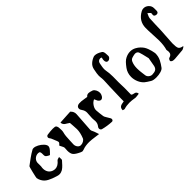

<svg xmlns="http://www.w3.org/2000/svg" viewBox="97 -1698 2596 2596"><g transform="rotate(-45 1395.0 -400.5)"><path d="M196.8 -250Q196.8 -255.9 197 -265.6Q197.3 -275.4 197.3 -282.7Q197.3 -290 196.8 -296.9Q191.9 -345.7 221.4 -376.5Q251 -407.2 293.9 -407.2Q315.9 -407.2 322.5 -396Q329.1 -384.8 329.1 -363.8V-340.8Q329.1 -324.2 333 -314.9Q336.4 -306.2 350.3 -296.1Q364.3 -286.1 377 -280.5Q389.6 -274.9 391.1 -276.9Q394 -280.3 405.5 -291.7Q417 -303.2 422.1 -308.6Q427.2 -314 436.3 -324.5Q445.3 -335 449.5 -342Q453.6 -349.1 457.3 -357.9Q460.9 -366.7 460.9 -374Q460.9 -400.4 432.9 -430.4Q404.8 -460.4 366.7 -480.2Q328.6 -500 299.8 -500Q285.6 -500 277.8 -496.1Q254.4 -483.9 227.3 -466.3Q200.2 -448.7 182.4 -435.8Q164.6 -422.9 133.1 -399.7Q101.6 -376.5 87.9 -366.2Q82 -362.3 61.5 -276.4Q41 -190.4 42 -183.1Q47.9 -150.4 63 -124.3Q78.1 -98.1 96.2 -81.8Q114.3 -65.4 141.1 -51.5Q168 -37.6 190.2 -29.5Q212.4 -21.5 243.7 -11.2Q251.5 -8.8 254.9 -7.8Q274.9 0 297.9 0Q314.5 0 330.8 -5.4Q347.2 -10.7 359.4 -17.8Q371.6 -24.9 386.2 -38.1Q400.9 -51.3 409.4 -60.5Q418 -69.8 432.9 -86.4Q447.8 -103 455.1 -110.8Q460 -115.7 460 -129.9Q460 -136.7 459 -149.9Q458 -163.1 458 -169.9Q452.6 -168 442.1 -165.8Q431.6 -163.6 423.8 -160.6Q416 -157.7 412.1 -152.8Q363.3 -91.8 307.1 -91.8Q285.2 -91.8 259.8 -102.1Q226.1 -117.7 209.5 -147Q192.9 -176.3 192.9 -212.9Q192.9 -233.9 196.8 -250Z M568.8 -275.9Q571.3 -270.5 577.4 -260Q583.5 -249.5 585.9 -243.2Q587.4 -240.2 590.6 -233.4Q593.8 -226.6 595.7 -222.7Q597.7 -218.8 599.1 -212.9Q600.6 -207 600.1 -202.1Q597.2 -171.9 597.2 -149.9Q597.2 -94.7 619.4 -67.6Q641.6 -40.5 707 -9.8Q729.5 0 739.7 0Q747.6 0 767.1 -6.8Q814 -25.9 889.2 -25.9Q913.1 -25.4 939 -22.7Q964.8 -20 1002 -14.6Q1039.1 -9.3 1060.1 -6.8Q1054.7 -24.9 1046.6 -47.4Q1038.6 -69.8 1036.1 -77.1Q1033.7 -83.5 1028.1 -94.7Q1022.5 -106 1019 -115Q1015.6 -124 1016.1 -131.8Q1018.1 -179.7 1035.2 -411.1Q1038.1 -461.4 998 -497.1Q970.7 -495.6 938.2 -493.9Q905.8 -492.2 865.2 -489.7Q824.7 -487.3 800.8 -485.8Q800.8 -466.3 810.1 -451.4Q819.3 -436.5 830.6 -429Q841.8 -421.4 859.9 -410.6Q877.9 -399.9 887.7 -392.1Q888.2 -377.9 892.1 -333.5Q896 -289.1 896 -264.2Q896 -199.7 864.7 -122.1Q855.5 -100.6 831.3 -87.4Q807.1 -74.2 782.7 -74.2Q773.9 -74.2 769 -75.2Q745.1 -80.6 729.5 -105.7Q713.9 -130.9 716.8 -163.1Q718.3 -181.2 719.5 -226.6Q720.7 -272 724.1 -304.4Q727.5 -336.9 735.8 -367.2Q739.7 -382.3 739.7 -400.9Q739.7 -416.5 737.8 -444.8Q737.8 -466.8 727.8 -482.7Q717.8 -498.5 698.7 -499Q687.5 -501 668 -501Q625.5 -501 565.9 -492.2Q552.7 -490.7 545.4 -481.9Q538.1 -473.1 538.1 -461.9Q538.1 -452.1 543 -445.8Q552.2 -435.1 558.1 -423.3Q564 -411.6 570.8 -393.8Q577.6 -376 580.1 -370.1Q582 -365.2 586.2 -355.5Q590.3 -345.7 591.6 -342.3Q592.8 -338.9 594.7 -333Q596.7 -327.1 597.4 -323.7Q598.1 -320.3 598.1 -316.9Q598.1 -308.6 592.3 -301Q586.4 -293.5 568.8 -275.9Z M1301.8 -475.1Q1288.6 -477.1 1256.6 -482.4Q1224.6 -487.8 1204.1 -489.7Q1183.6 -491.7 1164.1 -490.2Q1138.2 -488.8 1124 -475.8Q1109.9 -462.9 1109.9 -443.8Q1109.9 -420.9 1127 -399.9Q1150.9 -366.2 1150.9 -328.1Q1150.9 -311 1147.9 -277.3Q1145 -243.7 1145 -227.1Q1145 -210.9 1146 -203.1Q1148.9 -183.6 1148.9 -165Q1148.9 -120.6 1123 -89.8Q1110.8 -76.2 1110.8 -60.1Q1110.8 -48.3 1117.4 -38.6Q1124 -28.8 1135.7 -25.9Q1211.9 -5.4 1298.8 -1Q1311 0 1318.8 -8.1Q1326.7 -16.1 1326.7 -28.8Q1326.7 -37.1 1321.8 -46.9Q1316.9 -56.2 1306.9 -72Q1296.9 -87.9 1293 -95.2Q1291 -99.1 1285.2 -108.9Q1279.3 -118.7 1276.1 -125.7Q1272.9 -132.8 1272 -140.1Q1263.2 -198.2 1258.8 -257.8Q1256.3 -293.9 1282.2 -333Q1308.1 -372.1 1344.7 -387.2Q1361.8 -349.1 1365.7 -341.8Q1384.8 -314 1406.7 -314Q1429.2 -314 1446.8 -339.8Q1460 -360.8 1462.9 -380.9Q1463.9 -384.8 1463.9 -395Q1463.9 -422.9 1449.7 -449.5Q1435.5 -476.1 1415 -484.9Q1372.6 -500 1350.6 -500Q1319.8 -500 1301.8 -475.1Z M1742.7 -79.1Q1742.7 -100.6 1743.7 -143.3Q1744.6 -186 1744.6 -207Q1744.6 -227.1 1742.7 -269Q1741.7 -286.1 1741.7 -318.8Q1741.7 -335.9 1742.2 -370.1Q1742.7 -404.3 1742.7 -421.9Q1742.7 -495.6 1731.9 -546.9Q1729 -561.5 1729 -577.1Q1729 -588.9 1730.7 -603Q1732.4 -617.2 1734.1 -627.2Q1735.8 -637.2 1739 -653.8Q1742.2 -670.4 1743.7 -678.2Q1747.1 -697.8 1761.7 -709Q1776.4 -720.2 1794.9 -720.2Q1800.3 -720.2 1815.9 -715.8Q1815.4 -712.9 1814.9 -706.3Q1814.5 -699.7 1814 -696.8Q1813.5 -694.3 1811.5 -687.5Q1809.6 -680.7 1809.6 -676.8Q1805.2 -618.2 1847.7 -618.2Q1864.7 -618.2 1881.1 -634.3Q1897.5 -650.4 1896 -669.9Q1895.5 -676.8 1895 -690.9Q1894.5 -705.1 1893.8 -713.9Q1893.1 -722.7 1890.6 -733.9Q1888.2 -745.1 1882.1 -753.4Q1876 -761.7 1866.7 -767.1Q1812 -800.8 1769.5 -800.8Q1757.8 -800.8 1752.9 -798.8Q1707 -782.7 1673.6 -752.4Q1640.1 -722.2 1630.9 -676.8Q1614.7 -600.1 1614.7 -566.9Q1614.7 -546.4 1616.7 -535.2Q1620.6 -509.8 1620.6 -478Q1620.6 -458 1618.4 -420.9Q1616.2 -383.8 1615.7 -369.1Q1614.7 -330.1 1612.3 -252.7Q1609.9 -175.3 1608.9 -136.2V-84Q1564 -76.7 1551.3 -71.8Q1513.7 -56.6 1513.7 -10.7Q1513.7 -9.8 1513.7 -8.8Q1518.1 -7.8 1526.1 -5.1Q1534.2 -2.4 1537.4 -1.7Q1540.5 -1 1546.9 -2Q1594.2 -17.1 1649.9 -17.1Q1691.9 -17.1 1750 -6.8Q1754.9 -5.9 1763.7 -5.9Q1775.4 -5.9 1797.1 -9.3Q1818.8 -12.7 1825.7 -13.2Q1824.2 -34.7 1813.5 -45.7Q1802.7 -56.6 1790.3 -58.3Q1777.8 -60.1 1763.7 -64.7Q1749.5 -69.3 1742.7 -79.1Z M2370.6 -244.1Q2364.7 -275.4 2359.6 -296.6Q2354.5 -317.9 2343.8 -346.9Q2333 -376 2319.3 -397Q2305.7 -418 2282.7 -439.9Q2259.8 -461.9 2230.5 -478Q2191.4 -500 2146.5 -500Q2102.5 -500 2057.6 -478Q2030.3 -465.3 2006.1 -440.2Q1981.9 -415 1954.6 -377.9Q1912.6 -320.3 1912.6 -247.1Q1912.6 -196.3 1933.1 -147.9Q1953.6 -99.6 1989.7 -67.9Q2013.2 -48.3 2065.4 -17.1Q2092.3 0 2151.4 0Q2195.8 0 2235.6 -11.5Q2275.4 -22.9 2290.5 -43Q2309.6 -69.3 2320.8 -86.7Q2332 -104 2345.5 -130.4Q2358.9 -156.7 2365 -184.8Q2371.1 -212.9 2370.6 -244.1ZM2259.8 -257.8Q2255.4 -235.4 2248.3 -192.6Q2241.2 -149.9 2236.8 -129.9Q2228.5 -95.7 2205.8 -81.3Q2183.1 -66.9 2137.7 -65.9Q2111.8 -65.9 2089.4 -84.2Q2066.9 -102.5 2063.5 -128.9Q2062.5 -134.8 2059.1 -162.6Q2055.7 -190.4 2054.2 -201.9Q2052.7 -213.4 2051.3 -233.9Q2049.8 -254.4 2049.8 -271Q2049.8 -335.9 2071.8 -383.8Q2083 -407.2 2105.5 -417Q2114.3 -421.4 2133.5 -425.3Q2152.8 -429.2 2156.7 -430.2Q2168.5 -432.1 2173.8 -432.1Q2192.4 -432.1 2206.1 -422.6Q2219.7 -413.1 2224.6 -395Q2231.9 -373.5 2238 -349.1Q2244.1 -324.7 2250.5 -297.1Q2256.8 -269.5 2259.8 -257.8Z M2677.7 -701.2Q2682.6 -696.3 2694.8 -686.5Q2707 -676.8 2711.4 -670.2Q2715.8 -663.6 2715.8 -653.8Q2715.8 -653.3 2713.4 -641.1Q2712.4 -637.2 2712.4 -630.9Q2712.4 -615.7 2724.1 -607.9Q2735.8 -600.1 2753.4 -599.1Q2789.6 -599.1 2789.6 -638.2V-685.1Q2789.1 -727.1 2758.1 -756.1Q2727.1 -785.2 2687.5 -785.2Q2664.1 -785.2 2643.6 -773.9Q2521 -708 2519.5 -576.2Q2518.6 -531.7 2523.7 -448.2Q2528.8 -364.7 2528.8 -327.1Q2528.8 -233.9 2508.8 -168V-166Q2508.8 -162.6 2510.7 -154.8Q2513.7 -141.6 2513.7 -127.9Q2513.7 -76.2 2458.5 -63Q2451.7 -61 2445.1 -49.3Q2438.5 -37.6 2437.5 -27.8Q2437 -22.5 2445.6 -14.6Q2454.1 -6.8 2463.4 -3.9Q2473.1 0 2502.4 0Q2618.2 -8.8 2656.7 -13.2Q2662.6 -13.7 2668.7 -16.4Q2674.8 -19 2682.1 -23.4Q2689.5 -27.8 2693.4 -29.8L2707.5 -43.9Q2685.1 -45.9 2669.9 -53Q2654.8 -60.1 2647.2 -68.4Q2639.6 -76.7 2635.5 -90.3Q2631.3 -104 2630.9 -114.5Q2630.4 -125 2629.9 -141.4Q2629.4 -157.7 2628.4 -167Q2627.9 -173.3 2630.4 -208Q2632.3 -242.2 2637 -313Q2641.6 -383.8 2643.6 -419.9Q2644 -437.5 2646.2 -514.4Q2648.4 -591.3 2651.4 -631.8Q2652.3 -641.6 2656.5 -652.6Q2660.6 -663.6 2667.5 -678Q2674.3 -692.4 2677.7 -701.2Z"/></g></svg>

Font: Sonetni venez
Style: Regular
Weight: 400
Designer: Alja Herlah
Foundry: Type Salon
Version: Version 1.000;hotconv 1.0.109;makeotfexe 2.5.65596